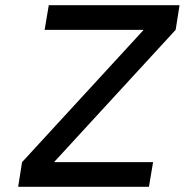

<svg xmlns="http://www.w3.org/2000/svg" viewBox="-20 -720 712 740"><path d="M65 -95 532 -603V-605H152L168 -700H672L657 -605L190 -97V-95H570L554 0H50Z"/></svg>

Font: Be Vietnam Medium
Style: Italic
Weight: 500
Italic angle: -9.444°
Designer: Gabriel Lam
Foundry: TypeRant
Version: Version 3.000